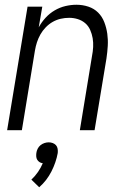

<svg xmlns="http://www.w3.org/2000/svg" viewBox="-20 -548 540 808"><path d="M10 0 96 -520H158L143 -433Q155 -455 172 -473.5Q189 -492 210.5 -504.5Q232 -517 255.5 -522.5Q279 -528 302 -528Q328 -528 352 -520Q376 -512 393 -495Q410 -478 419 -454.5Q428 -431 431.5 -406Q435 -381 433.5 -355Q432 -329 428 -302L378 0H316L367 -311Q371 -331 372 -350Q373 -369 370 -387Q367 -405 359.5 -422Q352 -439 338.5 -450.5Q325 -462 307.5 -467.5Q290 -473 271 -473Q253 -473 235.5 -469Q218 -465 202 -456Q186 -447 172.5 -433Q159 -419 150 -403Q141 -387 135.5 -370Q130 -353 127 -335L72 0ZM145 240 112 208Q128 193 140 175.5Q152 158 160 139Q152 138 146 134Q140 130 136.5 124Q133 118 132.5 110.5Q132 103 133 96Q134 87 138.5 78Q143 69 150.5 63Q158 57 167 54Q176 51 185 51Q194 51 202 54Q210 57 215.5 63Q221 69 222.5 78Q224 87 223 96Q216 135 196.5 173.5Q177 212 145 240Z"/></svg>

Font: Iosevka SS18 Light
Style: Italic
Weight: 300
Italic angle: -9°
Monospace: yes
Designer: Belleve Invis
Foundry: Belleve Invis
Version: Version 25.1.1; ttfautohint (v1.8.4)